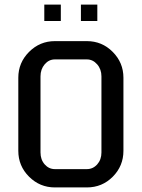

<svg xmlns="http://www.w3.org/2000/svg" viewBox="-20 -820 620 840"><path d="M520 -160.2Q520 -93.8 473.4 -46.9Q426.8 0 359.9 0H220.2Q154.3 0 107.2 -46.9Q60.1 -93.8 60.1 -160.2V-480Q60.1 -545.9 107.2 -593Q154.3 -640.1 220.2 -640.1H359.9Q426.3 -640.1 473.1 -593Q520 -545.9 520 -480ZM423.8 -152.8V-485.8Q423.8 -517.1 405 -538.6Q386.2 -560.1 359.9 -560.1H220.2Q193.8 -560.1 175.5 -538.6Q157.2 -517.1 157.2 -485.8V-152.8Q157.2 -121.6 175.5 -100.8Q193.8 -80.1 220.2 -80.1H359.9Q386.7 -80.1 405.3 -100.8Q423.8 -121.6 423.8 -152.8ZM405.8 -728H334V-799.8H405.8ZM246.1 -728H173.8V-799.8H246.1Z"/></svg>

Font: Laconic
Style: Regular
Weight: 400
Designer: Robby Woodard
Version: Version 1.000